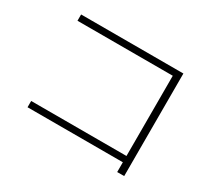

<svg xmlns="http://www.w3.org/2000/svg" viewBox="-144 -935 1288 1190"><g transform="rotate(30 500.0 -340.0)"><path d="M807 27V-43H125V-88H807V-662H125V-707H857V27Z"/></g></svg>

Font: M PLUS 2 Thin Light
Style: Regular
Weight: 300
Version: Version 1.001